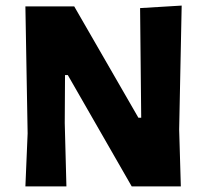

<svg xmlns="http://www.w3.org/2000/svg" viewBox="-20 -668 741 688"><path d="M631 -648 622 -204 628 0H452L223 -399H213L212 -227L218 0H71L79 -190L71 -645H246L476 -246H486L482 -639Z"/></svg>

Font: Alegreya Sans SC ExtraBold
Style: Regular
Weight: 800
Designer: Juan Pablo del Peral
Foundry: Huerta Tipografica
Version: Version 2.007